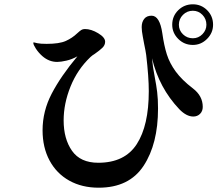

<svg xmlns="http://www.w3.org/2000/svg" viewBox="-20 -849 1040 893"><path d="M971 -734Q971 -696 943 -668Q915 -640 877 -640Q837 -640 809 -668Q781 -696 781 -734Q781 -774 809 -801.5Q837 -829 877 -829Q916 -829 943.5 -801.5Q971 -774 971 -734ZM940 -734Q940 -761 921.5 -780Q903 -799 877 -799Q850 -799 831 -780Q812 -761 812 -734Q812 -708 831 -689.5Q850 -671 877 -671Q903 -671 921.5 -690Q940 -709 940 -734ZM923 -352Q923 -332 910.5 -319.5Q898 -307 879 -307Q847 -307 814 -341Q720 -440 687 -578Q690 -540 700 -489Q707 -453 711 -421Q715 -389 715 -344Q715 -180 648 -78Q581 24 439 24Q361 24 302 -9Q243 -42 210.5 -102.5Q178 -163 178 -243Q178 -332 220.5 -413.5Q263 -495 340 -587Q315 -573 289 -567Q263 -561 246 -561Q208 -561 177 -588Q159 -604 147 -622.5Q135 -641 135 -649Q135 -652 137 -652L154 -648Q168 -645 197 -645Q256 -645 286 -658.5Q316 -672 339 -694Q351 -705 358 -709.5Q365 -714 375 -714Q404 -714 436.5 -694.5Q469 -675 469 -655Q469 -639 456 -626.5Q443 -614 420 -598Q415 -595 410 -591.5Q405 -588 401 -584Q340 -526 308 -446.5Q276 -367 276 -289Q276 -203 315 -147.5Q354 -92 437 -92Q560 -92 616 -178.5Q672 -265 672 -425Q672 -490 660 -593Q658 -609 650 -647Q649 -654 644 -679.5Q639 -705 639 -723Q639 -746 650.5 -761Q662 -776 685 -776Q723 -776 735 -694Q743 -637 756 -596Q769 -555 797.5 -516Q826 -477 877 -438Q923 -403 923 -352Z"/></svg>

Font: Shippori Mincho ExtraBold
Style: Regular
Weight: 800
Designer: FONTDASU
Foundry: FONTDASU / Google Inc. / but / Adobe
Version: Version 3.110; ttfautohint (v1.8.3)